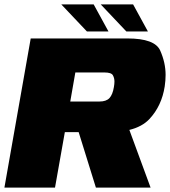

<svg xmlns="http://www.w3.org/2000/svg" viewBox="-57 -849 770 869"><path d="M82 -675H519.5Q644 -675 668.2 -620Q692.5 -565 692.5 -510Q692.5 -485 688.5 -458Q675 -370 619.5 -310.5Q587 -275.5 528.5 -261L624.5 0H377L299 -251H236.5L192 0H-37ZM393 -389.5Q424 -389.5 438.5 -405.2Q453 -421 458.5 -455Q461 -469 461 -480Q461 -495.5 454 -508.2Q447 -521 416 -521H284L261 -389.5ZM399 -829H545.5L612.5 -706.5H515ZM220.5 -829H367L434 -706.5H336.5Z"/></svg>

Font: Rudi
Style: Regular
Weight: 400
Italic angle: -10°
Designer: Tyler Finck
Foundry: Etcetera Type Company
Version: Version 1.111; ttfautohint (v1.8.4)